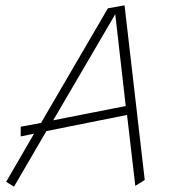

<svg xmlns="http://www.w3.org/2000/svg" viewBox="-20 -699 653 715"><path d="M443.8 -679.2 381.8 -668 132.8 -241.2 57.1 -227.1V-190.9L106.9 -201.2L2.9 -22L32.2 -3.9L152.8 -210.9L453.1 -271L483.9 -6.8L519 -28.8ZM178.2 -251 409.2 -646 448.2 -304.2Z"/></svg>

Font: Comic Neue Angular Light Italic
Style: Regular
Weight: 300
Italic angle: -12°
Designer: Craig Rozynski
Foundry: Craig Rozynski
Version: Version 2.003